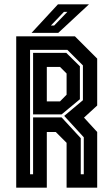

<svg xmlns="http://www.w3.org/2000/svg" viewBox="-20 -868 520 888"><path d="M55 0V-700H326.5L429.5 -597V-380L368.5 -324L429.5 -257.5V0H288V-207.5L238 -257.5H196.5V0ZM119 -62H133V-325H265L353.5 -229V-62H367.5V-233L277 -332L363.5 -404.5V-565.5L291.5 -637.5H119ZM133 -339V-623.5H286.5L349.5 -561.5V-409L265 -339ZM196.5 -399H257.5L288 -430V-528L257.5 -558.5H196.5ZM126 -716 248 -848H391.5L249.5 -716ZM215.5 -750H230.5L291.5 -813H275.5Z"/></svg>

Font: Tourney Condensed Regular
Style: Bold
Weight: 700
Width: 3
Designer: Tyler Finck
Foundry: Etcetera Type Co
Version: Version 1.010; ttfautohint (v1.8.3)